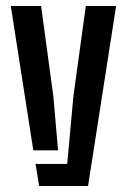

<svg xmlns="http://www.w3.org/2000/svg" viewBox="-20 -620 423 640"><path d="M16 -600H117L158 -297.5L173.5 -119H91ZM98.5 -73.5H204L224.5 -297.5L266 -600H367L273.5 0H110.5Z"/></svg>

Font: Big Shoulders Stencil Text Thin SemiBold
Style: Regular
Weight: 600
Version: Version 2.001